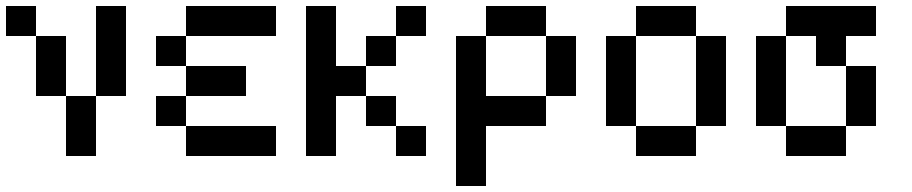

<svg xmlns="http://www.w3.org/2000/svg" viewBox="-20 -620 3040 640"><path d="M0 -500V-600H100V-500ZM100 -500H200V-300H100ZM200 -100V-300H300V-100ZM300 -300V-600H400V-300Z M500 -200V-300H600V-200ZM500 -400V-500H600V-400ZM600 -200H900V-100H600ZM600 -500V-600H900V-500ZM600 -400H800V-300H600Z M1000 -100V-600H1100V-400H1200V-300H1100V-100ZM1200 -200V-300H1300V-200ZM1200 -400V-500H1300V-400ZM1300 -200H1400V-100H1300ZM1300 -500V-600H1400V-500Z M1500 0V-500H1600V-300H1800V-200H1600V0ZM1600 -500V-600H1800V-500ZM1800 -500H1900V-300H1800Z M2000 -200V-500H2100V-200ZM2400 -200H2300V-500H2400ZM2100 -200H2300V-100H2100ZM2100 -500V-600H2300V-500Z M2500 -200V-500H2600V-200ZM2600 -200H2800V-100H2600ZM2600 -500V-600H2900V-500H2800V-400H2700V-500ZM2800 -200V-400H2900V-200Z"/></svg>

Font: GalmuriMono9 Regular
Style: Regular
Weight: 400
Designer: Lee Minseo (quiple)
Version: Version 2.399;hotconv 1.1.1;makeotfexe 2.6.0 DEVELOPMENT